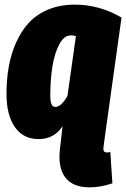

<svg xmlns="http://www.w3.org/2000/svg" viewBox="-20 -574 539 820"><path d="M437 77.1Q443.4 77.1 451.2 75.2L460 209Q409.7 226.1 362.8 226.1Q290.5 226.1 258.8 183.8Q227.1 141.6 235.8 64.9L243.2 0L247.1 -35.2Q211.4 20 145 20Q79.1 20 43.5 -31.2Q7.8 -82.5 7.8 -171.9Q7.8 -233.9 17.3 -288.6Q26.9 -343.3 48.8 -392.6Q70.8 -441.9 103.8 -477.3Q136.7 -512.7 186.5 -533.4Q236.3 -554.2 298.8 -554.2Q405.3 -554.2 499 -499L429.2 0L421.9 55.2Q420.4 66.9 424.1 72Q427.7 77.1 437 77.1ZM216.8 -117.2Q240.7 -117.2 268.1 -164.1L304.2 -419.9Q295.4 -422.9 282.2 -422.9Q254.4 -422.9 234.1 -386.2Q213.9 -349.6 204.3 -292.7Q194.8 -235.8 194.8 -167Q194.8 -139.6 200.2 -128.4Q205.6 -117.2 216.8 -117.2Z"/></svg>

Font: Fira Sans Compressed Heavy
Style: Italic
Weight: 900
Width: 3
Italic angle: -8°
Designer: Carrois Corporate & Edenspiekermann AG
Foundry: Carrois Corporate GbR & Edenspiekermann AG
Version: Version 4.203;PS 004.203;hotconv 1.0.88;makeotf.lib2.5.64775